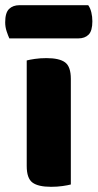

<svg xmlns="http://www.w3.org/2000/svg" viewBox="-47 -712 376 740"><path d="M56 -72V-479Q67 -482 87.5 -485Q108 -488 132 -488Q182 -488 204 -471.5Q226 -455 226 -408V-1Q215 2 194.5 5Q174 8 150 8Q100 8 78 -8.5Q56 -25 56 -72ZM-11 -564Q-16 -575 -21.5 -591.5Q-27 -608 -27 -626Q-27 -663 -12 -677.5Q3 -692 28 -692H293Q301 -681 305 -664.5Q309 -648 309 -630Q309 -593 294.5 -578.5Q280 -564 255 -564Z"/></svg>

Font: Baloo 2 Latin ExtraBold
Style: Regular
Weight: 400
Designer: Sarang Kulkarni and Ek Type
Foundry: Ek Type
Version: Version 1.001